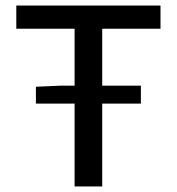

<svg xmlns="http://www.w3.org/2000/svg" viewBox="-20 -675 640 695"><path d="M110 -300V-361L201 -365H490V-300ZM250 0V-571H39V-655H561V-571H350V0Z"/></svg>

Font: Source Code Pro ExtraLight Medium
Style: Regular
Weight: 500
Monospace: yes
Version: Version 1.018;hotconv 1.0.116;makeotfexe 2.5.65601